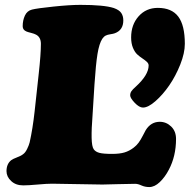

<svg xmlns="http://www.w3.org/2000/svg" viewBox="-20 -738 768 777"><path d="M190.9 5.4Q169.4 5.4 132.1 8.8Q94.7 12.2 73.7 12.2Q43.9 12.2 25.1 -5.4Q6.3 -22.9 6.3 -45.4Q6.3 -74.2 24.9 -89.4Q31.7 -94.7 48.6 -101.1Q65.4 -107.4 73.2 -113.8Q82.5 -120.1 89.8 -135.3Q97.2 -150.4 100.1 -162.1Q112.3 -216.8 120.1 -287.1L136.7 -439.5Q145.5 -518.6 145.5 -560.5Q145.5 -587.4 126 -597.7Q119.1 -601.6 105.5 -605Q91.8 -608.4 87.4 -610.4Q71.8 -616.7 71.8 -631.8Q71.8 -655.8 80.8 -675Q89.8 -694.3 109.4 -699.2Q130.9 -704.6 196.8 -711.4Q262.7 -718.3 305.2 -718.3Q400.9 -718.3 440.4 -705.6Q462.4 -697.8 470.7 -685.5Q479 -673.3 479 -655.3Q479 -616.2 444.8 -603.5Q438.5 -601.1 426.8 -599.4Q415 -597.7 407.7 -594Q400.4 -590.3 394 -581.1Q381.3 -561.5 374.5 -519.5Q367.7 -477.5 362.3 -396L354.5 -271Q350.1 -216.3 350.8 -180.4Q351.6 -144.5 359.4 -133.8Q366.7 -123.5 382.3 -119.4Q397.9 -115.2 433.6 -115.2Q464.4 -115.2 483.9 -121.1Q503.4 -127 520.5 -140.1Q532.2 -148.9 540.8 -160.4Q549.3 -171.9 558.1 -189.2Q566.9 -206.5 569.8 -211.4Q590.8 -245.1 626.5 -245.1Q652.8 -245.1 672.6 -226.1Q692.4 -207 692.4 -175.8Q692.4 -106 663.1 -50.8Q647.5 -21 626.5 -1Q605.5 19 584 19Q566.9 19 552.5 12.5Q538.1 5.9 527.3 5.9Q496.1 5.9 454.8 7.3Q413.6 8.8 394.5 8.8Q372.6 8.8 292.2 7.1Q211.9 5.4 190.9 5.4ZM506.8 -352.1Q506.8 -361.3 511.7 -368.7Q516.6 -376 528.8 -386.7Q581.5 -434.6 581.5 -473.1Q581.5 -481 574.2 -487.8Q566.9 -494.6 556.4 -501.5Q545.9 -508.3 535.6 -517.6Q525.4 -526.9 518.1 -544.4Q510.7 -562 510.7 -586.4Q510.7 -638.2 541 -672.1Q571.3 -706.1 618.7 -706.1Q674.8 -706.1 701.4 -670.9Q728 -635.7 728 -560.5Q728 -523.4 709.5 -476.8Q690.9 -430.2 664.8 -392.3Q638.7 -354.5 609.1 -328.6Q579.6 -302.7 558.6 -302.7Q543.5 -302.7 525.1 -322Q506.8 -341.3 506.8 -352.1Z"/></svg>

Font: Cooper* Black
Style: Italic
Weight: 900
Italic angle: -7°
Designer: Owen Earl
Foundry: indestructible type*
Version: Version 0.001